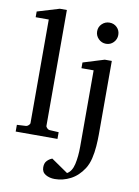

<svg xmlns="http://www.w3.org/2000/svg" viewBox="-103 -804 794 1100"><g transform="rotate(10 294.5 -254.0)"><path d="M270 0H26.9V-39.1L80.1 -42Q86.9 -42.5 94.5 -49.6Q102.1 -56.6 102.1 -63V-665H25.9V-698.2L153.8 -736.8H194.8V-63Q194.8 -56.6 202.1 -49.6Q209.5 -42.5 215.8 -42L270 -39.1ZM509.8 -647Q509.8 -621.6 492.2 -603.3Q474.6 -585 448.7 -585Q423.3 -585 405 -603.3Q386.7 -621.6 386.7 -647Q386.7 -672.9 405 -690.4Q423.3 -708 448.7 -708Q474.6 -708 492.2 -690.4Q509.8 -672.9 509.8 -647ZM499 -64Q499 -34.2 496.3 2.4Q493.7 39.1 485.4 74.2Q477.1 109.4 460 136.2Q429.2 183.6 385.3 206.3Q341.3 229 293.9 229Q263.2 229 240.5 215.6Q217.8 202.1 217.8 173.8Q217.8 148.4 231.7 134.8Q245.6 121.1 260.7 116.2L357.9 183.1Q385.7 167.5 395.8 123Q405.8 78.6 405.8 21V-422.9H335V-456.1L458 -494.1H499Z"/></g></svg>

Font: Charis
Style: Regular
Weight: 400
Designer: Walt Agee, Miriam Martin, Annie Olsen, Victor Gaultney, Lorna Priest, Alan Ward, Bob Hallissy, Martin Hosken, Sharon Cor
Foundry: SIL Global
Version: Version 7.000